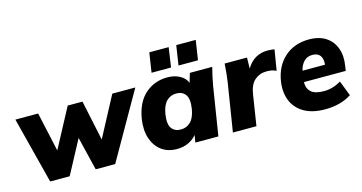

<svg xmlns="http://www.w3.org/2000/svg" viewBox="-78 -1069 2672 1418"><g transform="rotate(-15 1258.0 -360.5)"><path d="M162 0 32 -508H206L272 -208L432 -508H545L610 -201L773 -508H949L659 0H510L448 -256L311 0Z M922 0ZM1130 11Q1060 11 1012 -25Q964 -61 943 -124.5Q922 -188 935 -272Q956 -396 1027 -457.5Q1098 -519 1196 -519Q1250 -519 1291 -496.5Q1332 -474 1345 -437L1366 -508H1537Q1528 -474 1520.5 -439Q1513 -404 1507 -370L1448 0H1272L1281 -56Q1256 -25 1217.5 -7Q1179 11 1130 11ZM1195 -121Q1239 -121 1269.5 -151Q1300 -181 1311 -246Q1323 -322 1299 -354.5Q1275 -387 1229 -387Q1185 -387 1154.5 -357Q1124 -327 1113 -262Q1101 -186 1124.5 -153.5Q1148 -121 1195 -121ZM1299 -582 1322 -732H1471L1448 -582ZM1093 -582 1116 -732H1264L1242 -582Z M1559 0 1618 -369Q1623 -403 1626.5 -438.5Q1630 -474 1632 -508H1803L1801 -424Q1858 -519 1962 -519Q1977 -519 1990 -517.5Q2003 -516 2015 -514L1989 -357Q1969 -366 1953.5 -369Q1938 -372 1914 -372Q1862 -372 1824.5 -339.5Q1787 -307 1776 -236L1739 0Z M2263 11Q2166 11 2103 -25.5Q2040 -62 2013.5 -126.5Q1987 -191 2000 -275Q2018 -387 2092 -453Q2166 -519 2279 -519Q2356 -519 2407 -485.5Q2458 -452 2479 -393Q2500 -334 2487 -259L2482 -224H2162Q2161 -175 2191 -148Q2221 -121 2289 -121Q2322 -121 2354 -130Q2386 -139 2420 -159L2465 -43Q2422 -15 2371 -2Q2320 11 2263 11ZM2274 -402Q2233 -402 2208 -375.5Q2183 -349 2174 -308H2346Q2350 -356 2331 -379Q2312 -402 2274 -402Z"/></g></svg>

Font: Winston ExtraBold
Style: Italic
Weight: 800
Italic angle: -9°
Designer: Original fonts by Vernon Adams / Changes by Cristiano Sobral
Foundry: Original fonts by Vernon Adams / Changes by Cristiano Sobral
Version: Version 2.503;July 17, 2020;FontCreator 13.0.0.2655 64-bit